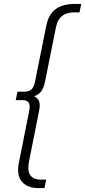

<svg xmlns="http://www.w3.org/2000/svg" viewBox="-20 -762 433 976"><path d="M393 -742 384 -699H356Q280 -699 265 -626L209 -348Q202 -314 189 -297Q176 -280 153 -273Q182 -260 182 -225Q182 -214 179 -200L127 61Q124 78 124 91Q124 121 140.5 136Q157 151 185 151H215L206 194H174Q127 194 99.5 170Q72 146 72 101Q72 82 76 65L129 -201Q131 -215 131 -219Q131 -253 95 -253H60L69 -296H104Q127 -296 140 -308Q153 -320 158 -347L215 -630Q226 -687 261.5 -714.5Q297 -742 361 -742Z"/></svg>

Font: Idrija
Style: Italic
Weight: 300
Italic angle: -11.3°
Designer: Julieta Ulanovsky
Foundry: Julieta Ulanovsky
Version: Version 7.200